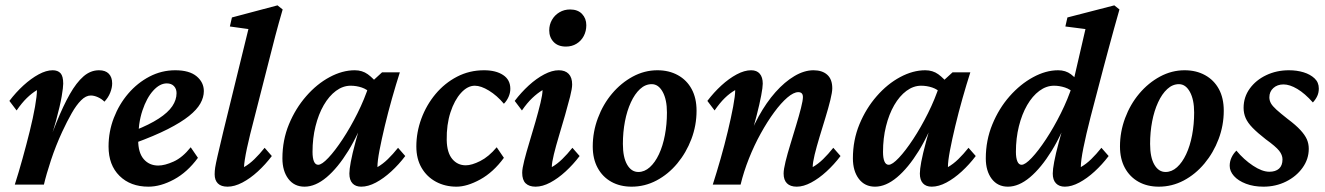

<svg xmlns="http://www.w3.org/2000/svg" viewBox="-20 -700 5025 728"><path d="M324.2 -337.9Q305.7 -337.9 287.6 -319.8Q269.5 -301.8 252 -271Q234.4 -240.2 215.8 -200.2Q191.4 -147.5 173.3 -92.8Q155.3 -38.1 146.5 0H36.1Q50.8 -45.9 65.4 -98.6Q80.1 -151.4 92.8 -202.6Q105.5 -253.9 112.8 -295.4Q120.1 -336.9 120.1 -358.4Q100.6 -346.7 81.5 -328.1Q62.5 -309.6 43 -281.2L15.6 -317.4Q40 -349.6 68.8 -376Q97.7 -402.3 126.5 -418Q155.3 -433.6 179.7 -433.6Q199.2 -433.6 209.5 -422.4Q219.7 -411.1 219.7 -382.8Q219.7 -369.1 213.9 -334.5Q208 -299.8 192.4 -242.2Q176.8 -184.6 145.5 -99.6H141.6Q169.9 -175.8 194.8 -237.3Q219.7 -298.8 244.6 -342.8Q269.5 -386.7 296.4 -410.2Q323.2 -433.6 355.5 -433.6Q379.9 -433.6 392.6 -420.4Q405.3 -407.2 405.3 -383.8Q405.3 -367.2 397.9 -348.6Q390.6 -330.1 376 -314.5Q365.2 -325.2 351.1 -331.5Q336.9 -337.9 324.2 -337.9Z M543 7.8Q474.6 7.8 433.1 -33.2Q391.6 -74.2 391.6 -144.5Q391.6 -201.2 411.6 -252.9Q431.6 -304.7 466.3 -345.2Q501 -385.7 546.9 -409.7Q592.8 -433.6 644.5 -433.6Q698.2 -433.6 725.6 -410.6Q752.9 -387.7 752.9 -354.5Q752.9 -331.1 739.7 -307.6Q726.6 -284.2 696.8 -260.3Q667 -236.3 616.2 -210.4Q565.4 -184.6 490.2 -157.2V-205.1Q546.9 -227.5 582 -250.5Q617.2 -273.4 633.3 -297.4Q649.4 -321.3 649.4 -346.7Q649.4 -363.3 639.6 -373.5Q629.9 -383.8 612.3 -383.8Q585.9 -383.8 561 -356.4Q536.1 -329.1 520 -280.8Q503.9 -232.4 503.9 -168.9Q503.9 -121.1 524.9 -96.7Q545.9 -72.3 580.1 -72.3Q604.5 -72.3 638.2 -87.4Q671.9 -102.5 703.1 -141.6L730.5 -101.6Q690.4 -46.9 639.6 -19.5Q588.9 7.8 543 7.8Z M842.8 7.8Q818.4 7.8 806.2 -4.4Q793.9 -16.6 793.9 -39.1Q793.9 -51.8 795.9 -64.9Q797.9 -78.1 804.7 -107.9Q811.5 -137.7 826.2 -199.2L921.9 -589.8L851.6 -599.6L859.4 -633.8L1032.2 -679.7L1051.8 -664.1Q1036.1 -610.4 1023.9 -564Q1011.7 -517.6 1000 -470.7L928.7 -191.4Q921.9 -164.1 916.5 -138.7Q911.1 -113.3 908.2 -94.2Q905.3 -75.2 905.3 -66.4Q925.8 -78.1 944.8 -96.7Q963.9 -115.2 983.4 -139.6L1010.7 -108.4Q986.3 -76.2 957.5 -49.8Q928.7 -23.4 898.9 -7.8Q869.1 7.8 842.8 7.8Z M1134.8 7.8Q1095.7 7.8 1073.2 -22Q1050.8 -51.8 1050.8 -99.6Q1050.8 -168.9 1075.7 -229Q1100.6 -289.1 1141.1 -335.4Q1181.6 -381.8 1230 -407.7Q1278.3 -433.6 1325.2 -433.6Q1353.5 -433.6 1374.5 -418.5Q1395.5 -403.3 1417 -376L1387.7 -344.7Q1372.1 -361.3 1351.6 -368.2Q1331.1 -375 1309.6 -375Q1280.3 -375 1253.9 -355.5Q1227.5 -335.9 1207.5 -301.3Q1187.5 -266.6 1176.3 -221.2Q1165 -175.8 1165 -124Q1165 -100.6 1170.4 -87.9Q1175.8 -75.2 1186.5 -75.2Q1200.2 -75.2 1225.1 -101.6Q1250 -127.9 1279.3 -172.4Q1308.6 -216.8 1335.4 -270.5Q1362.3 -324.2 1379.9 -378.9L1393.6 -393.6L1428.7 -425.8H1496.1Q1481.4 -379.9 1466.3 -326.7Q1451.2 -273.4 1439 -222.2Q1426.8 -170.9 1418.9 -129.9Q1411.1 -88.9 1411.1 -66.4Q1431.6 -78.1 1450.7 -96.7Q1469.7 -115.2 1489.3 -139.6L1516.6 -108.4Q1492.2 -76.2 1463.4 -49.8Q1434.6 -23.4 1405.3 -7.8Q1376 7.8 1349.6 7.8Q1328.1 7.8 1316.4 -4.9Q1304.7 -17.6 1304.7 -42Q1304.7 -57.6 1310.1 -86.4Q1315.4 -115.2 1328.1 -162.6Q1340.8 -210 1362.3 -281.2H1372.1Q1340.8 -193.4 1300.8 -128.4Q1260.7 -63.5 1218.3 -27.8Q1175.8 7.8 1134.8 7.8Z M1780.3 -375Q1752.9 -375 1728 -347.7Q1703.1 -320.3 1688 -273.9Q1672.9 -227.5 1673.8 -168.9Q1674.8 -121.1 1694.8 -97.2Q1714.8 -73.2 1746.1 -73.2Q1768.6 -73.2 1800.8 -89.4Q1833 -105.5 1863.3 -141.6L1890.6 -101.6Q1850.6 -46.9 1800.8 -19.5Q1751 7.8 1710.9 7.8Q1668 7.8 1633.3 -10.7Q1598.6 -29.3 1578.6 -63.5Q1558.6 -97.7 1558.6 -144.5Q1558.6 -198.2 1577.6 -250Q1596.7 -301.8 1631.3 -343.3Q1666 -384.8 1712.9 -409.2Q1759.8 -433.6 1815.4 -433.6Q1860.4 -433.6 1887.7 -415.5Q1915 -397.5 1915 -363.3Q1915 -347.7 1908.2 -332.5Q1901.4 -317.4 1890.6 -306.6Q1864.3 -337.9 1834 -356.4Q1803.7 -375 1780.3 -375Z M2010.7 7.8Q1986.3 7.8 1973.1 -4.9Q1960 -17.6 1960 -44.9Q1960 -60.5 1967.8 -91.3Q1975.6 -122.1 1987.3 -160.6Q1999 -199.2 2010.3 -238.3Q2021.5 -277.3 2029.3 -309.6Q2037.1 -341.8 2037.1 -358.4Q2017.6 -346.7 1998 -328.1Q1978.5 -309.6 1959 -281.2L1931.6 -317.4Q1956.1 -349.6 1984.9 -376Q2013.7 -402.3 2043.5 -418Q2073.2 -433.6 2098.6 -433.6Q2123 -433.6 2136.2 -419.9Q2149.4 -406.2 2149.4 -379.9Q2149.4 -364.3 2141.6 -333.5Q2133.8 -302.7 2122.6 -263.7Q2111.3 -224.6 2099.6 -185.5Q2087.9 -146.5 2080.1 -114.7Q2072.3 -83 2072.3 -66.4Q2092.8 -78.1 2111.8 -96.7Q2130.9 -115.2 2150.4 -139.6L2177.7 -108.4Q2153.3 -76.2 2124.5 -49.8Q2095.7 -23.4 2066.4 -7.8Q2037.1 7.8 2010.7 7.8ZM2126 -523.4Q2095.7 -523.4 2079.1 -541Q2062.5 -558.6 2062.5 -585Q2062.5 -606.4 2072.8 -624.5Q2083 -642.6 2101.1 -653.3Q2119.1 -664.1 2141.6 -664.1Q2170.9 -664.1 2187 -647Q2203.1 -629.9 2203.1 -604.5Q2203.1 -582 2193.4 -563.5Q2183.6 -544.9 2166 -534.2Q2148.4 -523.4 2126 -523.4Z M2375 7.8Q2331.1 7.8 2297.9 -10.7Q2264.6 -29.3 2246.1 -63.5Q2227.5 -97.7 2227.5 -144.5Q2227.5 -200.2 2247.1 -252.4Q2266.6 -304.7 2300.8 -345.2Q2335 -385.7 2379.4 -409.7Q2423.8 -433.6 2472.7 -433.6Q2516.6 -433.6 2550.3 -415Q2584 -396.5 2602.5 -362.3Q2621.1 -328.1 2621.1 -280.3Q2621.1 -224.6 2601.6 -172.9Q2582 -121.1 2547.9 -80.1Q2513.7 -39.1 2469.2 -15.6Q2424.8 7.8 2375 7.8ZM2400.4 -47.9Q2423.8 -47.9 2443.8 -65.9Q2463.9 -84 2478.5 -115.2Q2493.2 -146.5 2501 -187.5Q2508.8 -228.5 2508.8 -273.4Q2508.8 -322.3 2492.7 -351.6Q2476.6 -380.9 2451.2 -380.9Q2426.8 -380.9 2406.7 -362.3Q2386.7 -343.8 2372.1 -312Q2357.4 -280.3 2349.6 -239.7Q2341.8 -199.2 2341.8 -154.3Q2341.8 -103.5 2357.9 -75.7Q2374 -47.9 2400.4 -47.9Z M3001 7.8Q2976.6 7.8 2963.9 -4.9Q2951.2 -17.6 2951.2 -42Q2951.2 -57.6 2958.5 -87.4Q2965.8 -117.2 2977.1 -153.8Q2988.3 -190.4 2999 -226.1Q3009.8 -261.7 3017.1 -290.5Q3024.4 -319.3 3024.4 -332Q3024.4 -350.6 3006.8 -350.6Q2989.3 -350.6 2965.3 -330.1Q2941.4 -309.6 2915.5 -274.4Q2889.6 -239.3 2864.7 -194.3Q2839.8 -149.4 2819.8 -99.1Q2799.8 -48.8 2788.1 0H2682.6Q2697.3 -45.9 2712.4 -98.6Q2727.5 -151.4 2739.7 -202.6Q2752 -253.9 2759.8 -295.4Q2767.6 -336.9 2767.6 -358.4Q2747.1 -346.7 2728 -328.1Q2709 -309.6 2689.5 -281.2L2662.1 -317.4Q2686.5 -349.6 2715.3 -376Q2744.1 -402.3 2773.4 -418Q2802.7 -433.6 2828.1 -433.6Q2849.6 -433.6 2860.8 -420.4Q2872.1 -407.2 2872.1 -382.8Q2872.1 -369.1 2866.2 -337.9Q2860.4 -306.6 2848.1 -258.8Q2835.9 -210.9 2815.4 -143.6H2806.6Q2827.1 -205.1 2856.4 -258.3Q2885.7 -311.5 2920.4 -350.6Q2955.1 -389.6 2992.2 -411.6Q3029.3 -433.6 3064.5 -433.6Q3097.7 -433.6 3116.7 -416.5Q3135.7 -399.4 3135.7 -365.2Q3135.7 -350.6 3128.4 -320.8Q3121.1 -291 3109.9 -254.4Q3098.6 -217.8 3087.4 -180.7Q3076.2 -143.6 3068.8 -113.3Q3061.5 -83 3061.5 -66.4Q3082 -78.1 3101.1 -96.7Q3120.1 -115.2 3139.6 -139.6L3167 -108.4Q3142.6 -76.2 3113.8 -49.8Q3085 -23.4 3055.7 -7.8Q3026.4 7.8 3001 7.8Z M3297.9 7.8Q3258.8 7.8 3236.3 -22Q3213.9 -51.8 3213.9 -99.6Q3213.9 -168.9 3238.8 -229Q3263.7 -289.1 3304.2 -335.4Q3344.7 -381.8 3393.1 -407.7Q3441.4 -433.6 3488.3 -433.6Q3516.6 -433.6 3537.6 -418.5Q3558.6 -403.3 3580.1 -376L3550.8 -344.7Q3535.2 -361.3 3514.6 -368.2Q3494.1 -375 3472.7 -375Q3443.4 -375 3417 -355.5Q3390.6 -335.9 3370.6 -301.3Q3350.6 -266.6 3339.4 -221.2Q3328.1 -175.8 3328.1 -124Q3328.1 -100.6 3333.5 -87.9Q3338.9 -75.2 3349.6 -75.2Q3363.3 -75.2 3388.2 -101.6Q3413.1 -127.9 3442.4 -172.4Q3471.7 -216.8 3498.5 -270.5Q3525.4 -324.2 3543 -378.9L3556.6 -393.6L3591.8 -425.8H3659.2Q3644.5 -379.9 3629.4 -326.7Q3614.3 -273.4 3602.1 -222.2Q3589.8 -170.9 3582 -129.9Q3574.2 -88.9 3574.2 -66.4Q3594.7 -78.1 3613.8 -96.7Q3632.8 -115.2 3652.3 -139.6L3679.7 -108.4Q3655.3 -76.2 3626.5 -49.8Q3597.7 -23.4 3568.4 -7.8Q3539.1 7.8 3512.7 7.8Q3491.2 7.8 3479.5 -4.9Q3467.8 -17.6 3467.8 -42Q3467.8 -57.6 3473.1 -86.4Q3478.5 -115.2 3491.2 -162.6Q3503.9 -210 3525.4 -281.2H3535.2Q3503.9 -193.4 3463.9 -128.4Q3423.8 -63.5 3381.3 -27.8Q3338.9 7.8 3297.9 7.8Z M3801.8 7.8Q3762.7 7.8 3740.2 -22Q3717.8 -51.8 3717.8 -99.6Q3717.8 -168 3742.7 -228.5Q3767.6 -289.1 3808.1 -335Q3848.6 -380.9 3897 -407.2Q3945.3 -433.6 3992.2 -433.6Q4020.5 -433.6 4040.5 -418.5Q4060.5 -403.3 4081.1 -376L4054.7 -344.7Q4039.1 -361.3 4018.1 -368.2Q3997.1 -375 3976.6 -375Q3947.3 -375 3920.9 -355.5Q3894.5 -335.9 3874.5 -301.3Q3854.5 -266.6 3843.3 -221.2Q3832 -175.8 3832 -124Q3832 -101.6 3837.4 -88.4Q3842.8 -75.2 3853.5 -75.2Q3867.2 -75.2 3892.1 -101.6Q3917 -127.9 3946.3 -172.4Q3975.6 -216.8 4002.4 -270.5Q4029.3 -324.2 4046.9 -378.9L4050.8 -395.5L4095.7 -589.8L4019.5 -599.6L4027.3 -633.8L4205.1 -679.7L4224.6 -664.1Q4214.8 -628.9 4204.1 -591.3Q4193.4 -553.7 4183.6 -516.1Q4173.8 -478.5 4164.1 -443.4L4115.2 -256.8Q4097.7 -188.5 4087.9 -139.6Q4078.1 -90.8 4078.1 -66.4Q4098.6 -78.1 4117.7 -96.7Q4136.7 -115.2 4156.2 -139.6L4183.6 -108.4Q4159.2 -76.2 4130.4 -49.8Q4101.6 -23.4 4072.3 -7.8Q4043 7.8 4017.6 7.8Q3996.1 7.8 3983.9 -4.9Q3971.7 -17.6 3971.7 -42Q3971.7 -57.6 3977.1 -86.4Q3982.4 -115.2 3995.1 -162.6Q4007.8 -210 4029.3 -281.2H4039.1Q4007.8 -193.4 3967.8 -128.4Q3927.7 -63.5 3885.3 -27.8Q3842.8 7.8 3801.8 7.8Z M4374 7.8Q4330.1 7.8 4296.9 -10.7Q4263.7 -29.3 4245.1 -63.5Q4226.6 -97.7 4226.6 -144.5Q4226.6 -200.2 4246.1 -252.4Q4265.6 -304.7 4299.8 -345.2Q4334 -385.7 4378.4 -409.7Q4422.9 -433.6 4471.7 -433.6Q4515.6 -433.6 4549.3 -415Q4583 -396.5 4601.6 -362.3Q4620.1 -328.1 4620.1 -280.3Q4620.1 -224.6 4600.6 -172.9Q4581.1 -121.1 4546.9 -80.1Q4512.7 -39.1 4468.3 -15.6Q4423.8 7.8 4374 7.8ZM4399.4 -47.9Q4422.9 -47.9 4442.9 -65.9Q4462.9 -84 4477.5 -115.2Q4492.2 -146.5 4500 -187.5Q4507.8 -228.5 4507.8 -273.4Q4507.8 -322.3 4491.7 -351.6Q4475.6 -380.9 4450.2 -380.9Q4425.8 -380.9 4405.8 -362.3Q4385.7 -343.8 4371.1 -312Q4356.4 -280.3 4348.6 -239.7Q4340.8 -199.2 4340.8 -154.3Q4340.8 -103.5 4356.9 -75.7Q4373 -47.9 4399.4 -47.9Z M4770.5 7.8Q4733.4 7.8 4704.1 -3.4Q4674.8 -14.6 4658.7 -32.7Q4642.6 -50.8 4642.6 -71.3Q4642.6 -87.9 4649.4 -102.5Q4656.2 -117.2 4668 -128.9Q4696.3 -94.7 4731 -71.8Q4765.6 -48.8 4793 -48.8Q4816.4 -48.8 4829.6 -60.5Q4842.8 -72.3 4842.8 -95.7Q4842.8 -112.3 4830.1 -128.4Q4817.4 -144.5 4779.3 -171.9Q4748 -196.3 4729.5 -215.3Q4710.9 -234.4 4703.1 -252.4Q4695.3 -270.5 4695.3 -291Q4695.3 -332 4718.8 -364.3Q4742.2 -396.5 4781.2 -415Q4820.3 -433.6 4867.2 -433.6Q4897.5 -433.6 4922.9 -425.8Q4948.2 -418 4964.4 -402.8Q4980.5 -387.7 4980.5 -364.3Q4980.5 -348.6 4974.6 -335.9Q4968.8 -323.2 4958 -311.5Q4927.7 -345.7 4898.9 -362.8Q4870.1 -379.9 4846.7 -379.9Q4823.2 -379.9 4808.1 -366.2Q4793 -352.5 4793 -331.1Q4793 -319.3 4798.8 -308.6Q4804.7 -297.9 4819.8 -284.2Q4835 -270.5 4862.3 -249Q4893.6 -225.6 4910.6 -207Q4927.7 -188.5 4935.1 -171.9Q4942.4 -155.3 4942.4 -135.7Q4942.4 -96.7 4918.9 -64Q4895.5 -31.2 4856.4 -11.7Q4817.4 7.8 4770.5 7.8Z"/></svg>

Font: Crimson Pro SemiBold
Style: Italic
Weight: 600
Italic angle: -12°
Designer: Jacques Le Bailly
Foundry: Baron von Fonthausen
Version: Version 1.003